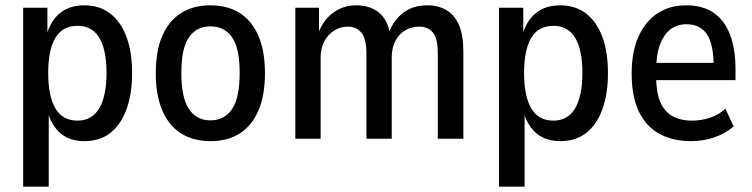

<svg xmlns="http://www.w3.org/2000/svg" viewBox="-20 -521 2824 721"><path d="M67 180V-492H158V-387H154Q170 -444 206 -472.5Q242 -501 297 -501Q354 -501 394 -470Q434 -439 455 -382.5Q476 -326 476 -246Q476 -168 455 -110.5Q434 -53 394.5 -22Q355 9 297 9Q243 9 208.5 -19.5Q174 -48 158 -103H163V180ZM271 -68Q325 -68 352.5 -114Q380 -160 380 -247Q380 -334 353 -379Q326 -424 271 -424Q215 -424 188 -379Q161 -334 161 -247Q161 -160 188 -114Q215 -68 271 -68Z M771 9Q706 9 660 -20Q614 -49 589.5 -106Q565 -163 565 -246Q565 -330 589.5 -386.5Q614 -443 660 -472Q706 -501 770 -501Q835 -501 880.5 -472Q926 -443 950.5 -386Q975 -329 975 -246Q975 -163 950.5 -106Q926 -49 880.5 -20Q835 9 771 9ZM770 -69Q823 -69 851.5 -111.5Q880 -154 880 -247Q880 -340 851.5 -381Q823 -422 770 -422Q718 -422 689.5 -381Q661 -340 661 -247Q661 -154 689.5 -111.5Q718 -69 770 -69Z M1089 0V-492H1178V-398H1176Q1187 -428 1207 -451Q1227 -474 1255 -487.5Q1283 -501 1318 -501Q1367 -501 1400 -476Q1433 -451 1443 -401H1442Q1457 -444 1493.5 -472.5Q1530 -501 1585 -501Q1626 -501 1656.5 -483Q1687 -465 1703.5 -427Q1720 -389 1720 -328V0H1624V-319Q1624 -377 1605.5 -399Q1587 -421 1554 -421Q1525 -421 1501.5 -407Q1478 -393 1464.5 -367Q1451 -341 1451 -305V0H1356V-319Q1356 -377 1336.5 -399Q1317 -421 1287 -421Q1258 -421 1234.5 -406Q1211 -391 1197.5 -365Q1184 -339 1184 -306V0Z M1854 180V-492H1945V-387H1941Q1957 -444 1993 -472.5Q2029 -501 2084 -501Q2141 -501 2181 -470Q2221 -439 2242 -382.5Q2263 -326 2263 -246Q2263 -168 2242 -110.5Q2221 -53 2181.5 -22Q2142 9 2084 9Q2030 9 1995.5 -19.5Q1961 -48 1945 -103H1950V180ZM2058 -68Q2112 -68 2139.5 -114Q2167 -160 2167 -247Q2167 -334 2140 -379Q2113 -424 2058 -424Q2002 -424 1975 -379Q1948 -334 1948 -247Q1948 -160 1975 -114Q2002 -68 2058 -68Z M2575 9Q2506 9 2456 -18.5Q2406 -46 2379 -102.5Q2352 -159 2352 -245Q2352 -324 2376.5 -381Q2401 -438 2447 -469.5Q2493 -501 2557 -501Q2618 -501 2659 -473.5Q2700 -446 2721 -392Q2742 -338 2742 -260V-220H2429V-285H2674L2660 -268Q2660 -357 2634 -393.5Q2608 -430 2558 -430Q2523 -430 2498 -411Q2473 -392 2458.5 -354Q2444 -316 2444 -256V-233Q2444 -174 2459.5 -138Q2475 -102 2505 -85Q2535 -68 2579 -68Q2611 -68 2644 -78Q2677 -88 2704 -113L2735 -46Q2700 -17 2659 -4Q2618 9 2575 9Z"/></svg>

Font: Nunito Sans 10pt Condensed SemiBold
Style: Regular
Weight: 600
Width: 3
Designer: Vernon Adams
Foundry: Vernon Adams
Version: Version 3.101;gftools[0.9.27]